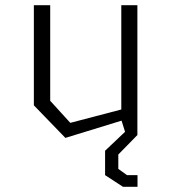

<svg xmlns="http://www.w3.org/2000/svg" viewBox="-20 -520 660 740"><path d="M173.5 -500H110.5V-114L232 11.5L448.5 -55L462 -12L385 61V155L454 200H510V155H469.5L436 131V75.5L510 0H509.5V-500H447.5V-98L251 -46.5L173.5 -131.5Z"/></svg>

Font: Monaspace Krypton ExtraLight
Style: Regular
Weight: 200
Designer: Riley Cran & the Lettermatic Team
Foundry: Lettermatic
Version: Version 1.101 (Monaspace Krypton)